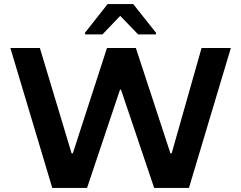

<svg xmlns="http://www.w3.org/2000/svg" viewBox="-20 -924 1186 944"><path d="M237 0 31 -688H176L332 -170H338L506 -688H648L818 -170H824L971 -688H1115L909 0H738L575 -483H570L408 0ZM398 -755V-763L509 -904H635L747 -763V-755H659L571 -846L484 -755Z"/></svg>

Font: Saira Expanded SemiBold
Style: Regular
Weight: 600
Width: 7
Designer: Hector Gatti with collaboration of the Omnibus-Type team
Foundry: Omnibus-Type
Version: Version 1.100; ttfautohint (v1.8.3)